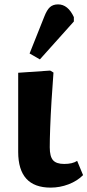

<svg xmlns="http://www.w3.org/2000/svg" viewBox="-20 -842 399 876"><path d="M211 14Q63 14 63 -149Q63 -173 63 -210.5Q63 -248 63 -291.5Q63 -335 63 -378Q63 -421 63 -456Q63 -491 63 -510L209 -520L224 -511Q219 -446 215 -380.5Q211 -315 209 -259.5Q207 -204 207 -170Q207 -128 222 -111Q237 -94 273 -94Q311 -94 332 -108L359 -43Q332 -16 292.5 -1Q253 14 211 14ZM162 -571 115 -598 182 -766Q194 -797 208 -809.5Q222 -822 245 -822Q290 -822 317 -764V-744Z"/></svg>

Font: Literata
Style: Bold
Weight: 700
Designer: Latin by Veronika Burian and Jose Scaglione. Greek by Irene Vlachou. Cyrillic by Vera Evstafieva.
Foundry: TypeTogether
Version: Version 3.103; ttfautohint (v1.8.4.7-5d5b);gftools[0.9.29]